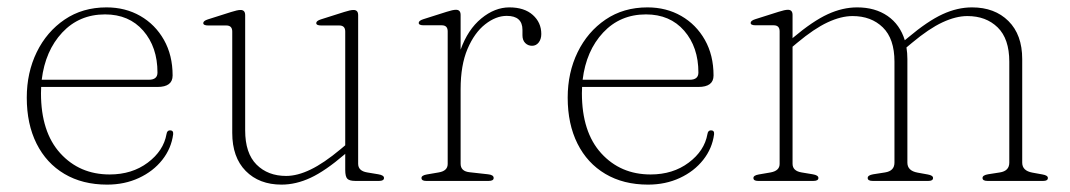

<svg xmlns="http://www.w3.org/2000/svg" viewBox="-20 -490 2898 520"><path d="M447.5 -285.5Q447.5 -254.5 406.5 -254.5H91.5Q91 -246 91 -237.5Q91 -132.5 143.2 -75Q195.5 -17.5 277 -17.5Q337.5 -17.5 380.2 -49.5Q423 -81.5 431 -127Q432.5 -137 440.5 -137Q450 -137 449 -126.5Q444 -88 419.5 -57Q395 -26 356.2 -8Q317.5 10 270 10Q203.5 10 154.5 -19Q105.5 -48 79 -101Q52.5 -154 52.5 -225.5Q52.5 -293.5 79.5 -348.8Q106.5 -404 155 -437Q203.5 -470 268.5 -470Q319.5 -470 360 -446.8Q400.5 -423.5 424 -382Q447.5 -340.5 447.5 -285.5ZM264.5 -451Q194.5 -451 148.5 -401.8Q102.5 -352.5 93 -274H383Q406.5 -274 406.5 -293.5Q406.5 -362.5 368 -406.8Q329.5 -451 264.5 -451Z M609 -130V-404.5Q609 -421 593 -421H544Q530.5 -421 530.5 -427.5Q530.5 -433.5 543 -437.5L606 -457.5Q623 -463 631.5 -463Q644 -463 644 -449V-137Q644 -75 674.8 -44.2Q705.5 -13.5 755 -13.5Q785.5 -13.5 821.2 -30.8Q857 -48 902.5 -86L915 -96.5V-404.5Q915 -421 899 -421H850Q836.5 -421 836.5 -427.5Q836.5 -433.5 849 -437.5L912 -457.5Q929 -463 937.5 -463Q950 -463 950 -449V-46.5Q950 -27 974.5 -23L1004.5 -18Q1020 -15.5 1020 -8Q1020 0 1006.5 0H942.5Q926.5 0 920.8 -5.8Q915 -11.5 915 -30V-73.5L913.5 -72Q861 -27 821.2 -8.5Q781.5 10 742.5 10Q682 10 645.5 -27Q609 -64 609 -130Z M1227.5 -449.5V-355.5Q1247 -410 1283.5 -440Q1320 -470 1359.5 -470Q1400 -470 1423 -449.5Q1446 -429 1446 -398Q1446 -384 1439 -375Q1432 -366 1421 -366Q1410 -366 1402.5 -373.5Q1395 -381 1395 -394.5V-409Q1395 -447 1352.5 -447Q1323 -447 1294 -424.2Q1265 -401.5 1246.2 -357.5Q1227.5 -313.5 1227.5 -248.5V-46.5Q1227.5 -26 1252 -23.5L1301.5 -18Q1317 -16.5 1317 -8Q1317 0 1303.5 0H1134Q1121.5 0 1121.5 -8Q1121.5 -15 1136 -17.5L1168 -23Q1192.5 -27 1192.5 -46V-405Q1192.5 -421.5 1176.5 -421.5H1127.5Q1114 -421.5 1114 -428Q1114 -434 1126.5 -438L1189.5 -458Q1206.5 -463.5 1215 -463.5Q1227.5 -463.5 1227.5 -449.5Z M1912.5 -285.5Q1912.5 -254.5 1871.5 -254.5H1556.5Q1556 -246 1556 -237.5Q1556 -132.5 1608.2 -75Q1660.5 -17.5 1742 -17.5Q1802.5 -17.5 1845.2 -49.5Q1888 -81.5 1896 -127Q1897.5 -137 1905.5 -137Q1915 -137 1914 -126.5Q1909 -88 1884.5 -57Q1860 -26 1821.2 -8Q1782.5 10 1735 10Q1668.5 10 1619.5 -19Q1570.5 -48 1544 -101Q1517.5 -154 1517.5 -225.5Q1517.5 -293.5 1544.5 -348.8Q1571.5 -404 1620 -437Q1668.5 -470 1733.5 -470Q1784.5 -470 1825 -446.8Q1865.5 -423.5 1889 -382Q1912.5 -340.5 1912.5 -285.5ZM1729.5 -451Q1659.5 -451 1613.5 -401.8Q1567.5 -352.5 1558 -274H1848Q1871.5 -274 1871.5 -293.5Q1871.5 -362.5 1833 -406.8Q1794.5 -451 1729.5 -451Z M2126.5 -449.5V-386.5L2128 -388Q2181.5 -433 2221.8 -451.5Q2262 -470 2301.5 -470Q2350 -470 2383.8 -446.8Q2417.5 -423.5 2430.5 -381L2439 -388Q2492.5 -433 2532.8 -451.5Q2573 -470 2612.5 -470Q2674 -470 2711.2 -433Q2748.5 -396 2748.5 -330V-49.5Q2748.5 -27.5 2776 -22.5L2803.5 -17.5Q2818 -15 2818 -8Q2818 0 2805.5 0H2654.5Q2641 0 2641 -8Q2641 -15.5 2656 -18L2688 -23Q2713.5 -27 2713.5 -49.5V-323Q2713.5 -385 2682 -415.8Q2650.5 -446.5 2600 -446.5Q2569 -446.5 2532.5 -429.5Q2496 -412.5 2450 -374L2435 -361.5Q2437.5 -346.5 2437.5 -330V-49.5Q2437.5 -27.5 2465 -22.5L2492.5 -17.5Q2507 -15 2507 -8Q2507 0 2494.5 0H2343.5Q2330 0 2330 -8Q2330 -15.5 2345 -18L2377 -23Q2402.5 -27 2402.5 -49.5V-323Q2402.5 -385 2371 -415.8Q2339.5 -446.5 2289 -446.5Q2258 -446.5 2221.5 -429.5Q2185 -412.5 2139 -374L2126.5 -363.5V-46.5Q2126.5 -27 2151 -23L2181 -18Q2196.5 -15.5 2196.5 -8Q2196.5 0 2183 0H2033Q2020.5 0 2020.5 -8Q2020.5 -15 2035 -17.5L2067 -23Q2091.5 -27.5 2091.5 -46V-405Q2091.5 -421.5 2075.5 -421.5H2026.5Q2013 -421.5 2013 -428Q2013 -434 2025.5 -438L2088.5 -458Q2105.5 -463.5 2114 -463.5Q2126.5 -463.5 2126.5 -449.5Z"/></svg>

Font: Fraunces 9pt S000 Thin
Style: Regular
Weight: 100
Version: Version 1.000; ttfautohint (v1.8.3)